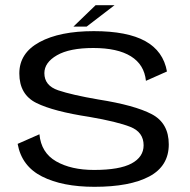

<svg xmlns="http://www.w3.org/2000/svg" viewBox="-20 -715 732 740"><path d="M344 5Q220.5 5 142 -34.8Q63.5 -74.5 48 -160.5L132 -197.5Q138.5 -126.5 196.2 -93.2Q254 -60 342.5 -60Q440.5 -60 487 -85Q533.5 -110 533.5 -155Q533.5 -205.5 482.8 -225.8Q432 -246 324.5 -264.5Q186.5 -285.5 120.5 -318Q54.5 -350.5 54.5 -432Q54.5 -510.5 132.5 -552.8Q210.5 -595 341.5 -595Q470.5 -595 540 -556.5Q609.5 -518 623.5 -439.5L542.5 -403.5Q536 -466 484.5 -498Q433 -530 339.5 -530Q248 -530 199.5 -502Q151 -474 151 -433Q151 -385 204.2 -367Q257.5 -349 359.5 -331.5Q499 -309.5 564.8 -275Q630.5 -240.5 630.5 -158.5Q630.5 -75 555.5 -35Q480.5 5 344 5ZM263 -612.5 348.5 -695H421.5L314 -612.5Z"/></svg>

Font: Anybody ExtraExpanded
Style: Regular
Weight: 400
Width: 8
Designer: Tyler Finck
Foundry: Etcetera Type Company
Version: Version 1.010; ttfautohint (v1.8.3) -l 8 -r 50 -G 200 -x 14 